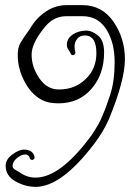

<svg xmlns="http://www.w3.org/2000/svg" viewBox="-20 -672 537 747"><path d="M404 -209Q383 -161 347 -113Q219 55 119 55Q78 55 40 33.5Q2 12 2 -27Q2 -52 28 -71Q54 -90 73 -90Q107 -90 114 -63Q116 -57 112 -53Q108 -49 103 -50Q98 -51 96 -57Q92 -71 77.5 -71Q63 -71 46 -57Q29 -43 29 -26Q29 -17 41 -10.5Q53 -4 54 -3Q84 19 118 19Q211 19 325 -131Q338 -147 347.5 -163Q357 -179 363 -189Q369 -199 376.5 -217Q384 -235 387 -242Q391 -251 408.5 -303Q426 -355 426 -431Q426 -507 393.5 -558Q361 -609 301 -609H239Q191 -609 159 -572Q103 -507 103 -459Q103 -411 133 -367.5Q163 -324 208 -324Q209 -324 211 -324Q271 -324 313 -364Q355 -404 355 -465Q355 -534 310 -534Q290 -534 280 -520.5Q270 -507 270 -492.5Q270 -478 272.5 -472Q275 -466 271.5 -461.5Q268 -457 262.5 -457.5Q257 -458 255.5 -462.5Q254 -467 247 -477.5Q240 -488 240 -497Q240 -530 279 -546Q297 -553 317 -553Q337 -553 361 -534Q385 -515 385 -468Q385 -383 336 -326.5Q287 -270 208 -270Q173 -270 152 -279Q107 -298 78 -350Q49 -402 49 -458Q49 -487 59.5 -505Q70 -523 82.5 -540Q95 -557 99 -564Q122 -603 159 -627.5Q196 -652 239 -652H301Q377 -652 421.5 -587.5Q466 -523 466 -441.5Q466 -360 404 -209Z"/></svg>

Font: Ruge Boogie
Style: Regular
Weight: 400
Version: Version 1.003